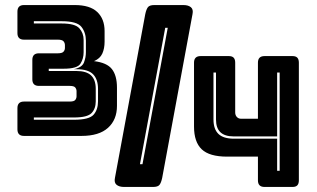

<svg xmlns="http://www.w3.org/2000/svg" viewBox="-20 -740 1253 760"><path d="M75 -338H256Q273 -338 278 -344.5Q283 -351 283 -359V-379Q283 -387 278 -393.5Q273 -400 256 -400H134Q121 -400 114.5 -406.5Q108 -413 108 -426V-503Q108 -516 114.5 -522.5Q121 -529 134 -529H209Q226 -529 231.5 -535.5Q237 -542 237 -550V-561Q237 -570 231.5 -576.5Q226 -583 209 -583H75Q62 -583 55.5 -589.5Q49 -596 49 -609V-694Q49 -707 55.5 -713.5Q62 -720 75 -720H276Q336 -720 365 -692.5Q394 -665 394 -617V-575Q394 -548 385 -528Q376 -508 352 -498Q403 -492 423 -466.5Q443 -441 443 -393V-321Q443 -266 407.5 -234Q372 -202 303 -202H75Q62 -202 55.5 -208.5Q49 -215 49 -228V-312Q49 -325 55.5 -331.5Q62 -338 75 -338ZM173 -459H282Q322 -459 340.5 -441.5Q359 -424 359 -388V-339Q359 -310 342.5 -292.5Q326 -275 273 -275H114V-266H273Q333 -266 350.5 -286Q368 -306 368 -339V-388Q368 -426 348.5 -446Q329 -466 283 -466H272Q305 -473 312.5 -493Q320 -513 320 -533V-579Q320 -611 302.5 -633.5Q285 -656 225 -656H114V-647H225Q277 -647 294 -628Q311 -609 311 -582V-533Q311 -508 298.5 -488Q286 -468 232 -468H173ZM1001 -120H879Q809 -120 778.5 -149Q748 -178 748 -239V-492Q748 -505 754.5 -511.5Q761 -518 774 -518H886Q899 -518 905 -511.5Q911 -505 911 -492V-295Q911 -284 917.5 -277Q924 -270 934 -270H1001V-492Q1001 -505 1007.5 -511.5Q1014 -518 1027 -518H1138Q1151 -518 1157 -511.5Q1163 -505 1163 -492V-26Q1163 -13 1157 -6.5Q1151 0 1138 0H1027Q1014 0 1007.5 -6.5Q1001 -13 1001 -26ZM1077 -64H1087V-453H1077V-200H906Q870 -200 852.5 -216.5Q835 -233 835 -267V-453H825V-267Q825 -229 844.5 -210Q864 -191 906 -191H1077ZM435 -36 555 -684Q559 -703 565.5 -711.5Q572 -720 591 -720H706Q725 -720 735.5 -711.5Q746 -703 742 -684L622 -36Q618 -17 611.5 -8.5Q605 0 586 0H471Q452 0 441.5 -8.5Q431 -17 435 -36ZM544 -90 644 -630H634L534 -90Z"/></svg>

Font: Bungee Inline
Style: Regular
Weight: 400
Designer: David Jonathan Ross
Foundry: David Jonathan Ross
Version: Version 1.001;PS 1.0;hotconv 1.0.72;makeotf.lib2.5.5900